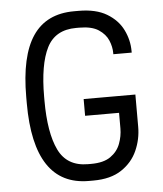

<svg xmlns="http://www.w3.org/2000/svg" viewBox="-52 -758 685 809"><g transform="rotate(-5 290.5 -353.0)"><path d="M291.5 5.9Q59.1 5.9 59.1 -342.8V-369.1Q59.1 -542.5 116.5 -627.2Q173.8 -711.9 291.5 -711.9H310.1Q383.8 -711.9 429.7 -684.3Q475.6 -656.7 496.8 -613.5Q518.1 -570.3 518.1 -522.9V-517.1H440.4V-522.5Q440.4 -548.3 429 -575.7Q417.5 -603 388.7 -622.1Q359.9 -641.1 307.1 -641.1H293.9Q205.1 -641.1 169.7 -570.6Q134.3 -500 134.3 -363.8V-347.7Q134.3 -211.4 169.7 -138.2Q205.1 -64.9 293.9 -64.9H307.1Q359.9 -64.9 389.4 -85.7Q418.9 -106.4 430.9 -138.4Q442.9 -170.4 442.9 -203.1V-269H299.3V-339.8H518.1V-203.1Q518.1 -150.9 496.8 -103Q475.6 -55.2 429.7 -24.7Q383.8 5.9 310.1 5.9Z"/></g></svg>

Font: Kay Pho Du Medium
Style: Regular
Weight: 500
Designer: Victor Gaultney, Khu Oo Reh
Foundry: SIL International
Version: Version 3.000